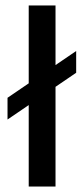

<svg xmlns="http://www.w3.org/2000/svg" viewBox="-20 -682 306 702"><path d="M7.5 -245V-324.5L258.5 -495.5V-416ZM85 0V-662H183V0Z"/></svg>

Font: Anek Latin Medium Medium
Style: Regular
Weight: 500
Version: Version 1.003